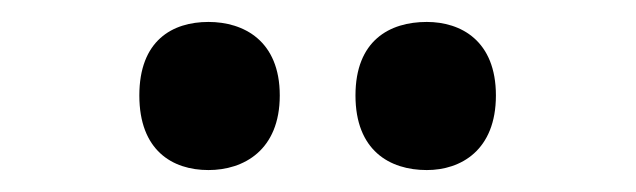

<svg xmlns="http://www.w3.org/2000/svg" viewBox="-20 -776 580 175"><path d="M369 -621C400 -621 432 -639 432 -689C432 -739 400 -756 369 -756C335 -756 304 -739 304 -689C304 -639 335 -621 369 -621ZM170 -621C202 -621 235 -639 235 -689C235 -739 202 -756 170 -756C137 -756 107 -739 107 -689C107 -639 137 -621 170 -621Z"/></svg>

Font: Noto Serif Tamil SemiCondensed ExtraBold
Style: Regular
Weight: 800
Width: 4
Designer: Indian Type Foundry, Tom Grace, and the Monotype Design Team
Foundry: Monotype Imaging Inc.
Version: Version 2.004